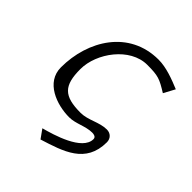

<svg xmlns="http://www.w3.org/2000/svg" viewBox="-177 -582 871 871"><g transform="rotate(45 258.5 -146.5)"><path d="M54 -126C54 -30 160 8 241 8C282 8 322 -17 364 -17C375 -17 389 -14 389 0C389 73 247 114 190 129L220 171C331 136 442 104 442 -33C442 -57 425 -74 401 -74C353 -74 311 -43 263 -43C155 -43 122 -77 122 -183C122 -286 213 -411 323 -411C394 -411 407 -405 464 -370L493 -424C447 -443 393 -464 343 -464C155 -464 54 -299 54 -126Z"/></g></svg>

Font: KpSans
Style: Italic
Weight: 400
Italic angle: -11°
Version: Version 0.66